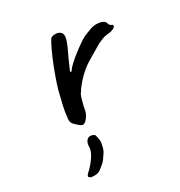

<svg xmlns="http://www.w3.org/2000/svg" viewBox="-143 -497 737 785"><g transform="rotate(-30 226.0 -105.0)"><path d="M119 -32Q110 -39 104 -47.5Q98 -56 101 -76Q104 -104 109 -125.5Q114 -147 121 -175Q123 -187 132.5 -216Q142 -245 155 -279Q168 -313 182 -343.5Q196 -374 206 -389Q215 -396 229.5 -395.5Q244 -395 252 -387Q263 -378 257 -355.5Q251 -333 227 -285Q218 -263 211.5 -249.5Q205 -236 204.5 -231.5Q204 -227 211 -231Q217 -242 233 -256.5Q249 -271 267 -285Q285 -299 301 -310Q317 -321 323 -324Q331 -329 341.5 -332.5Q352 -336 356 -338Q379 -349 404 -346Q429 -343 435 -328Q436 -320 441.5 -316Q447 -312 447 -312Q451 -312 451.5 -309Q452 -306 452 -306Q452 -299 440.5 -294Q429 -289 413 -288Q400 -287 390 -283Q380 -279 366 -273Q328 -251 295 -231Q262 -211 230 -176Q223 -168 215.5 -158.5Q208 -149 200 -136Q195 -131 190 -114Q185 -97 181.5 -81.5Q178 -66 178 -63Q178 -63 175 -53.5Q172 -44 165 -35Q153 -19 144 -17.5Q135 -16 119 -32ZM75 186Q65 186 60.5 184Q56 182 53 177Q53 170 67 158Q85 141 100.5 118.5Q116 96 118 77Q117 53 129.5 42Q142 31 163 43Q168 57 169.5 70Q171 83 163 110Q162 115 155.5 125.5Q149 136 141.5 146Q134 156 130 159Q128 161 122.5 165.5Q117 170 112 174Q107 178 104 180Q101 181 98.5 182.5Q96 184 91 185Q86 186 75 186Z"/></g></svg>

Font: Caveat Medium
Style: Regular
Weight: 500
Designer: Pablo Impallari
Foundry: Pablo Impallari
Version: Version 2.000